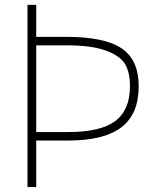

<svg xmlns="http://www.w3.org/2000/svg" viewBox="-20 -752 622 774"><path d="M126 -219.7H255.9Q385.7 -219.7 444.8 -264.2Q503.9 -308.6 503.9 -404.3Q503.9 -458 485.4 -491.7Q466.8 -525.4 408.7 -547.4Q350.6 -569.3 246.1 -569.3H126ZM126 -185.5V2H90.8V-732.4H126V-603.5H246.1Q401.4 -603.5 470.2 -557.1Q539.1 -510.7 539.1 -404.3Q539.1 -292 469.2 -238.8Q399.4 -185.5 255.9 -185.5Z"/></svg>

Font: Gen Shin Gothic ExtraLight
Style: Regular
Weight: 100
Designer: [Source Han Sans]
Ryoko NISHIZUKA  (kana & ideographs); Paul D. Hunt (Latin, Greek & Cyrillic); Wenlong ZHANG  (bopomofo
Version: Version 1.002.20150607